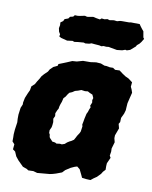

<svg xmlns="http://www.w3.org/2000/svg" viewBox="-84 -790 689 872"><g transform="rotate(10 260.5 -353.5)"><path d="M205.6 15.6 180.4 17.8 148 20.6 129.4 15.4 106.4 16.2 98.8 11.2 79.2 4 68.6 -6.6 54.4 -20.8 41.6 -36.8 32.6 -57.6 21.2 -66 23.4 -89.4 12.8 -101.2 13 -119.6 12.6 -133.6 14.2 -155.2 16.8 -173.6 19.2 -190.2 18.2 -206 18.4 -225.8 22.6 -257.6 29.6 -274V-283.6L34 -305.2L43.4 -328.2L50.6 -343.6L53.8 -362L67.8 -374.8L75.8 -389.2L84.2 -402.2L91.4 -415.6L101 -426.4L116.4 -441.2L122.8 -452.6L136.8 -466L155.2 -474.8L157.4 -483.2L176.2 -490.6L191.6 -496.8L217 -507.6L237.2 -509L264.8 -516.8L299.4 -517L324.8 -520.6L346.8 -519.2L364.4 -512.4L373.8 -512.2L389.6 -509.2L404.6 -509.4L415.4 -502L436 -502.8L452.2 -490.6L467.4 -480.6L482.2 -473.8L501 -459.6L499 -438.8L504 -428.6L509.4 -412.8L503 -387.2L497 -362.2L495.6 -342.2L495 -329.8L490.2 -313.2L480 -291.8L479.2 -272.4L473.8 -263.2L479 -243L466.4 -209L466 -195.8L470.6 -177.6L461.8 -147.6L462.2 -133.2L459.2 -114L464.4 -104.8L452.2 -77.6L451.4 -64.2L451.6 -47.4L441.4 -36.6L434.6 -25.6L418.6 -9.2L404.2 0.6L392 10.4L373.6 9.6L352.6 7L347.2 -4.8L335.2 -29.4L322.2 -39.8L311 -36.4L293.8 -28.6L271.4 -14.2L259.2 -1.4L233.2 8.4L219.2 12.6ZM211 -125.8 227 -127.8 235.8 -126.6 248.4 -131 257.8 -139.4 267.6 -145.6 275.8 -149.6 286.6 -156.8 293 -168.2 297.4 -177 306.6 -191 310.4 -199.2 313.8 -223.2 311.6 -231.4 314.4 -245.2 317 -260.4 319.4 -270.8 322 -282.6 326.8 -292.2 330.4 -303.6 335.4 -315.4 332 -321.6 338.6 -337.6 337 -348.4 340 -358.4 333.4 -373.2 320.2 -378.8 310.6 -384.2 297.4 -382.8 280.4 -385.2 265.8 -379.6 252.6 -376 240.8 -368.2 228.6 -363.2 221 -353 214.8 -342.8 206.6 -334.4 202.4 -316.8 198.2 -305.8 195 -295 193.2 -283.6 188.6 -275.8 182.2 -260.8 183.6 -247.8 177.4 -234.6 179.8 -219.6 178.6 -205.8 176.8 -195.4 170 -180.4 170.2 -167.8 174.2 -161 175.2 -152 177.4 -146.4 186.8 -136.4 190.6 -131.8 204.4 -129.6ZM177.6 -594.8 149 -602.2 139.4 -607.2 141.2 -617.4 134.6 -628.4 131.2 -644.2 134 -658.6 133.2 -671 144.8 -679.2 149.4 -689 165.6 -694.8 171.8 -703.6 186 -707 192.2 -714.6 204.8 -714 215.6 -715.4 237.8 -720 248.4 -717 275.6 -721.6 292 -718 307.6 -715.4 314.4 -721.2 328.2 -719.8 341.2 -722.8 352.2 -719.6 370.4 -722.8 385.8 -721 398.8 -724.6 406.6 -725.2H441L449.4 -726.6L489.6 -725.8L494 -718.6L504 -705.4L511.4 -696.6L516.2 -669L520.6 -663.2L511.2 -647.6L503.8 -638.2L493.2 -629.4L490 -623L467.2 -603.2L452.2 -598.2L445 -599.8L432 -595L407.8 -592.2L378.6 -597.4L368.8 -599.4L357 -598.2L345.2 -599.4L335.2 -596.6L325.2 -599L303.2 -600.6L289.2 -602L278.8 -598.4L261 -596.6L253.8 -599.2L228.4 -597.2L210.4 -594.8L202.6 -598Z"/></g></svg>

Font: Winky Rough
Style: Italic
Weight: 400
Italic angle: -8.97852°
Designer: Simon Atzbach
Foundry: typofactur
Version: Version 1.206